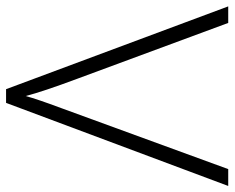

<svg xmlns="http://www.w3.org/2000/svg" viewBox="-88 -666 754 617"><g transform="rotate(90 288.5 -357.0)"><path d="M522.9 -713.9H577.1L310.1 0H266.1L0 -713.9H53.2L232.9 -228Q273.9 -118.2 288.1 -63Q297.9 -99.6 326.7 -176.8Z"/></g></svg>

Font: OpenSans-Light
Style: Regular
Weight: 300
Foundry: Ascender Corporation
Version: Version 1.10